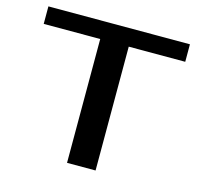

<svg xmlns="http://www.w3.org/2000/svg" viewBox="-107 -859 1018 975"><g transform="rotate(15 402.0 -371.5)"><path d="M30 -743H774V-651H477V0H327V-651H30Z"/></g></svg>

Font: Aneo
Style: Bold
Weight: 700
Designer: Anastasios Pappas
Foundry: Anastasios Pappas
Version: Version 1.000